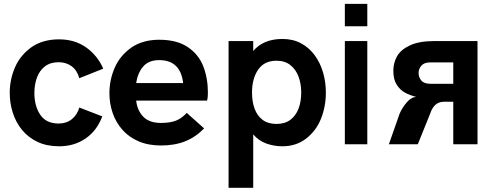

<svg xmlns="http://www.w3.org/2000/svg" viewBox="-20 -726 2494 966"><path d="M278 10Q215.5 10 169 -12Q122.5 -34 91.2 -72Q60 -110 44.5 -158.2Q29 -206.5 29 -259Q29 -326.5 55.8 -388Q82.5 -449.5 141 -490.5Q197 -528 277 -528Q356 -528 413.2 -487.5Q470.5 -447 499.5 -380.5L379 -332.5Q368 -372.5 340.2 -392.8Q312.5 -413 275 -413Q233 -413 205.8 -391.8Q178.5 -370.5 165.8 -335.5Q153 -300.5 153 -259Q153 -192 182.8 -148.2Q212.5 -104.5 275 -104.5Q314 -104.5 341.2 -126.2Q368.5 -148 379 -185L494.5 -140.5Q467.5 -68 410.2 -29Q353 10 278 10Z M790.5 6Q726 6 677.2 -15Q628.5 -36 596 -72.8Q563.5 -109.5 547 -157Q530.5 -204.5 530.5 -257Q530.5 -324.5 557.5 -386Q584.5 -447.5 643.5 -488.5Q700 -526 781 -526Q870.5 -526 925.2 -488.8Q980 -451.5 1003 -391.8Q1026 -332 1026 -259Q1026 -232.5 1021.5 -220H665Q671 -169 701.5 -138.2Q732 -107.5 789.5 -107.5Q836 -107.5 865.2 -119Q894.5 -130.5 919.5 -158L1007 -80Q965 -36.5 912 -15.2Q859 6 790.5 6ZM901.5 -308Q888 -423.5 781 -423.5Q728.5 -423.5 700.8 -391.8Q673 -360 665 -308Z M1254 219H1130V-519.5H1254V-469.5Q1305.5 -530 1401 -530Q1454 -530 1494.8 -508Q1535.5 -486 1563.2 -448.2Q1591 -410.5 1605.2 -362Q1619.5 -313.5 1619.5 -260Q1619.5 -190 1594.8 -128.2Q1570 -66.5 1518 -27Q1468 10 1401 10Q1358.5 10 1319.8 -4Q1281 -18 1254 -50ZM1371 -102.5Q1413.5 -102.5 1441 -123.2Q1468.5 -144 1482 -179.5Q1495.5 -215 1495.5 -260Q1495.5 -304.5 1482 -340.5Q1468.5 -376.5 1441 -398.5Q1413.5 -420.5 1371 -420.5Q1310 -420.5 1279 -375.8Q1248 -331 1248 -260Q1248 -214.5 1261 -179Q1274 -143.5 1301.2 -123Q1328.5 -102.5 1371 -102.5Z M1828 0H1715V-519.5H1828ZM1828 -594H1715V-706.5H1828Z M2382.5 0H2260.5V-214H2213Q2164 -214 2144.5 -155L2082 0H1936.5L1990.5 -154Q2003.5 -184 2026.5 -211Q2049.5 -238 2075 -238Q2040.5 -247 2016.5 -260.5Q1992.5 -274 1975.8 -300Q1959 -326 1959 -371Q1959 -408.5 1977 -441.8Q1995 -475 2041.5 -497.2Q2088 -519.5 2167 -519.5H2382.5ZM2260.5 -304.5V-412H2143.5Q2114.5 -412 2100.2 -395.8Q2086 -379.5 2086 -359.5Q2086 -337 2099.8 -320.8Q2113.5 -304.5 2145.5 -304.5Z"/></svg>

Font: Acari Sans
Style: Bold
Weight: 700
Designer: Alfredo Marco Pradil and Stefan Peev (font) & Cristiano Sobral (main changes)
Foundry: Alfredo Marco Pradil and Stefan Peev (font) & Cristiano Sobral (main changes)
Version: Version 1.063; ttfautohint (v1.8.3)